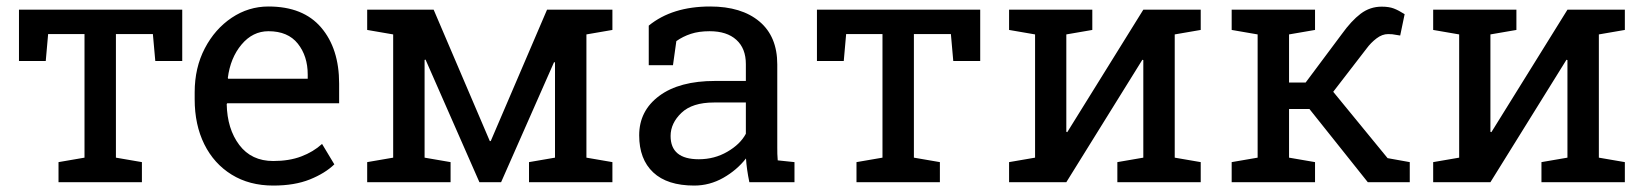

<svg xmlns="http://www.w3.org/2000/svg" viewBox="-20 -558 5043 588"><path d="M159.2 0V-61.5L238.8 -75.2V-453.6H127.4L120.1 -371.1H38.1V-528.3H538.1V-371.1H455.6L448.2 -453.6H335V-75.2L414.6 -61.5V0Z M816.9 10.3Q743.7 10.3 689.5 -23.2Q635.3 -56.6 605.7 -116.2Q576.2 -175.8 576.2 -253.9V-275.4Q576.2 -350.6 607.2 -409.9Q638.2 -469.2 689.7 -503.7Q741.2 -538.1 802.2 -538.1Q908.7 -538.1 963.6 -473.6Q1018.6 -409.2 1018.6 -301.8V-241.7H675.8L674.3 -239.3Q675.8 -163.1 712.9 -114Q750 -64.9 816.9 -64.9Q865.7 -64.9 902.6 -78.9Q939.5 -92.8 966.3 -117.2L1003.9 -54.7Q975.6 -27.3 929 -8.5Q882.3 10.3 816.9 10.3ZM678.7 -316.9H922.4V-329.6Q922.4 -386.2 892.1 -424.3Q861.8 -462.4 802.2 -462.4Q753.9 -462.4 719.7 -421.6Q685.5 -380.9 677.7 -319.3Z M1104.5 0V-61.5L1184.1 -75.2V-452.6L1104.5 -466.3V-528.3H1308.1L1480 -126H1482.9L1655.3 -528.3H1855.5V-466.3L1775.9 -452.6V-75.2L1855.5 -61.5V0H1600.1V-61.5L1679.7 -75.2V-366.7L1676.8 -367.7L1514.6 0H1448.2L1283.2 -375.5L1280.3 -374.5V-75.2L1359.9 -61.5V0Z M2106 10.3Q2023.4 10.3 1980.5 -30Q1937.5 -70.3 1937.5 -143.6Q1937.5 -218.8 1999 -264.4Q2060.5 -310.1 2169.9 -310.1H2264.2V-361.8Q2264.2 -409.7 2235.1 -436Q2206.1 -462.4 2153.3 -462.4Q2120.1 -462.4 2095.7 -454.3Q2071.3 -446.3 2051.3 -432.1L2041 -358.4H1966.8V-479.5Q2038.6 -538.1 2154.8 -538.1Q2251 -538.1 2305.7 -492.2Q2360.4 -446.3 2360.4 -360.8V-106.4Q2360.4 -96.2 2360.6 -86.4Q2360.8 -76.7 2361.8 -66.9L2413.1 -61.5V0H2274.9Q2266.6 -40 2264.6 -72.8Q2236.8 -37.1 2195.1 -13.4Q2153.3 10.3 2106 10.3ZM2120.1 -70.3Q2168 -70.3 2207.5 -93.3Q2247.1 -116.2 2264.2 -148.4V-244.1H2166.5Q2100.1 -244.1 2066.9 -212.4Q2033.7 -180.7 2033.7 -141.6Q2033.7 -70.3 2120.1 -70.3Z M2603 0V-61.5L2682.6 -75.2V-453.6H2571.3L2564 -371.1H2481.9V-528.3H2981.9V-371.1H2899.4L2892.1 -453.6H2778.8V-75.2L2858.4 -61.5V0Z M3070.3 0V-61.5L3149.9 -75.2V-452.6L3070.3 -466.3V-528.3H3325.2V-466.3L3245.6 -452.6V-154.3L3248.5 -153.3L3481.4 -528.3H3657.2V-466.3L3577.6 -452.6V-75.2L3657.2 -61.5V0H3401.9V-61.5L3481.4 -75.2V-374L3478.5 -375L3245.6 0Z M3752 0V-61.5L3831.5 -75.2V-452.6L3752 -466.3V-528.3H4007.3V-466.3L3927.7 -452.6V-305.2H3978.5L4088.9 -453.1Q4118.7 -494.6 4147.2 -516.1Q4175.8 -537.6 4211.4 -537.6Q4233.9 -537.6 4248.5 -532Q4263.2 -526.4 4281.7 -514.6L4268.1 -449.2Q4247.1 -452.6 4243.9 -453.1Q4240.7 -453.6 4231 -453.6Q4212.9 -453.6 4195.6 -440.4Q4178.2 -427.2 4165 -409.2L4063 -276.9L4229.5 -73.7L4297.4 -61.5V0H4168.9L3990.2 -224.1H3927.7V-75.2L4007.3 -61.5V0Z M4369.1 0V-61.5L4448.7 -75.2V-452.6L4369.1 -466.3V-528.3H4624V-466.3L4544.4 -452.6V-154.3L4547.4 -153.3L4780.3 -528.3H4956.1V-466.3L4876.5 -452.6V-75.2L4956.1 -61.5V0H4700.7V-61.5L4780.3 -75.2V-374L4777.3 -375L4544.4 0Z"/></svg>

Font: Roboto Slab
Style: Regular
Weight: 400
Designer: Google
Version: Version 2.000; ttfautohint (v1.8.1.43-b0c9)